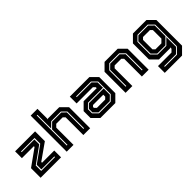

<svg xmlns="http://www.w3.org/2000/svg" viewBox="70 -1686 2823 2823"><g transform="rotate(-45 1481.0 -275.0)"><path d="M132.5 -65H420V-79H149.5V-175L405.5 -358V-477H124.5V-463H388.5V-362L132.5 -178.5ZM55 0V-199.5L312.5 -383.5V-398.5H64.5V-540H480V-336.5L226 -157.5V-141.5H480V0Z M597.5 0V-749.5H739V-530.5L748.5 -540H982L1085 -437V0H943.5V-368L913 -399H779L739 -358.5V0ZM662.5 -63H676.5V-383L758.5 -464H949L1008 -406V-63H1022V-410L954 -478H753.5L676.5 -402V-688H662.5Z M1298 0 1195 -103V-245.5L1298 -348.5H1570V-368L1539.5 -398.5H1202V-540H1608.5L1711.5 -437V-103L1608.5 0ZM1337.5 -77 1273.5 -140V-215.5L1331.5 -273.5H1639.5V-145L1570.5 -77ZM1332.5 -63H1575.5L1653.5 -141V-403L1579.5 -477H1269.5V-463H1574.5L1639.5 -399V-287.5H1327.5L1259.5 -220.5V-136ZM1367 -141.5H1539.5L1570 -172V-212H1357L1336 -191V-172Z M1821.5 0V-437L1924.5 -540H2198.5L2301.5 -437V0H2160.5V-368L2130 -398.5H1993L1962.5 -368V0ZM1886 -63H1900V-399L1965 -463H2160L2224 -400V-63H2238V-404L2165 -477H1960L1886 -403Z M2436.5 200V59H2717.5L2758 18.5V-10L2748 0H2514.5L2411.5 -103V-437L2514.5 -540H2796L2899 -437V97L2796 200ZM2500 138H2752.5L2838.5 49V-401L2760.5 -479H2548L2475 -406V-143.5L2554 -64.5H2733.5L2824.5 -155.5V45L2747.5 124H2500ZM2559 -78.5 2489 -147.5V-402L2553 -465H2755.5L2824.5 -397V-173.5L2728.5 -78.5ZM2583.5 -141.5H2708L2758 -191.5V-368.5L2727 -399H2583.5L2553 -368.5V-172Z"/></g></svg>

Font: Tourney
Style: Bold
Weight: 700
Designer: Tyler Finck
Foundry: Etcetera Type Co
Version: Version 1.015